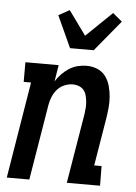

<svg xmlns="http://www.w3.org/2000/svg" viewBox="-54 -815 609 857"><g transform="rotate(5 250.0 -386.5)"><path d="M9 0 80 -432H47V-520H196L184 -446Q195 -464 210 -479.5Q225 -495 243 -506.5Q261 -518 281 -523Q301 -528 321 -528Q347 -528 369.5 -518.5Q392 -509 406 -490Q420 -471 426.5 -447.5Q433 -424 435 -399.5Q437 -375 434.5 -349.5Q432 -324 428 -299L393 -88H426L427 0H278L330 -313Q332 -327 333 -341.5Q334 -356 332.5 -369.5Q331 -383 327.5 -396.5Q324 -410 315.5 -420Q307 -430 294 -435Q281 -440 267 -440Q248 -440 229 -432Q210 -424 197 -409Q184 -394 176.5 -375.5Q169 -357 166 -339L110 0ZM240 -600 175 -742 224 -769 302 -661 418 -773 460 -738 346 -600Z"/></g></svg>

Font: Iosevka Curly Slab Semibold
Style: Italic
Weight: 600
Italic angle: -9°
Monospace: yes
Designer: Belleve Invis
Foundry: Belleve Invis
Version: Version 22.1.2; ttfautohint (v1.8.4)